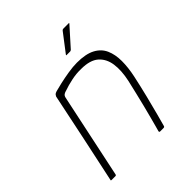

<svg xmlns="http://www.w3.org/2000/svg" viewBox="-176 -737 850 850"><g transform="rotate(-45 248.5 -312.5)"><path d="M34 0Q32 0 31 -1Q30 -2 31 -4Q54 -112 77 -219.5Q100 -327 122 -435Q124 -439 127 -443Q130 -447 140 -450Q154 -454 180.5 -460Q207 -466 237.5 -471Q268 -476 293 -476Q348 -476 380 -459Q412 -442 425.5 -411.5Q439 -381 439 -340.5Q439 -300 429 -253Q418 -202 405.5 -151.5Q393 -101 382.5 -62Q372 -23 367 -5Q366 -2 364 -1Q362 0 357 0H339Q332 0 334 -7Q336 -13 340.5 -30.5Q345 -48 352 -73.5Q359 -99 366.5 -129.5Q374 -160 382 -193Q390 -226 397 -257Q409 -312 403 -353.5Q397 -395 369.5 -419Q342 -443 287 -443Q258 -444 227 -437.5Q196 -431 171 -422Q165 -421 157.5 -416.5Q150 -412 148 -401Q127 -302 106 -202.5Q85 -103 64 -4Q63 -2 62 -1Q61 0 59 0ZM285 -532Q282 -532 282.5 -533.5Q283 -535 284 -536L349 -621Q352 -625 358 -625H391Q393 -625 393 -624Q393 -623 391 -621L314 -535Q312 -534 310.5 -533Q309 -532 307 -532Z"/></g></svg>

Font: Glory Thin Thin
Style: Italic
Weight: 250
Italic angle: -12°
Version: Version 1.011